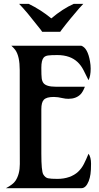

<svg xmlns="http://www.w3.org/2000/svg" viewBox="-20 -987 521 1007"><path d="M444.3 -180.7Q457.5 -162.6 457.5 -128.4Q457.5 -94.2 454.6 -74Q451.7 -53.7 445.3 -37.1Q430.7 0 406.7 0H11.2Q48.8 -20 61 -38.6Q84 -73.2 84 -126.5Q83.5 -256.8 83.5 -362.3V-619.1Q83.5 -691.9 60.5 -724.6Q51.8 -736.3 39.6 -747.1H406.7Q439.9 -735.4 452.1 -665Q455.6 -645.5 455.6 -627Q455.6 -588.9 444.3 -566.4L418 -619.1Q391.6 -670.9 342.3 -688.5Q314.9 -698.2 280.8 -698.2Q246.6 -698.2 231.9 -696Q217.3 -693.8 209.5 -685.5Q196.8 -671.4 196.8 -631.6Q196.8 -591.8 198.7 -576.4Q200.7 -561 208 -551.3Q223.1 -532.2 272 -532.2H425.3Q414.1 -503.9 402.3 -492.2Q378.9 -468.8 338.9 -468.8Q323.2 -468.8 309.1 -472.2Q282.7 -478.5 262.7 -478.5Q242.7 -478.5 229.7 -474.9Q216.8 -471.2 209.5 -463.4Q196.8 -449.7 196.8 -414.1V-181.2Q196.8 -89.4 207 -72.3Q217.3 -55.2 231.9 -52Q246.6 -48.8 280.8 -48.8Q314.9 -48.8 342.8 -58.6Q370.6 -68.4 389.4 -85.9Q408.2 -103.5 420.4 -127.7Q432.6 -151.9 444.3 -180.7ZM130.4 -966.8Q194.8 -935.5 249 -890.6Q309.6 -941.4 366.7 -966.8H417Q408.2 -958 396 -944.3Q337.9 -876 324.7 -858.4L304.2 -832Q296.9 -822.3 295.9 -820.3H201.2Q200.2 -822.3 192.9 -832L126 -915.5L101.1 -944.3Q88.9 -958 80.1 -966.8Z"/></svg>

Font: Amarante
Style: Regular
Weight: 400
Designer: Karolina Lach
Foundry: Sorkin Type Co.
Version: Version 1.001